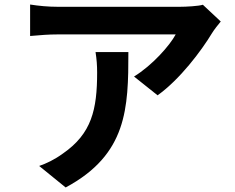

<svg xmlns="http://www.w3.org/2000/svg" viewBox="-20 -772 1040 848"><path d="M955 -677 876 -751C857 -745 802 -742 774 -742C721 -742 297 -742 235 -742C193 -742 151 -746 113 -752V-613C160 -617 193 -620 235 -620C297 -620 696 -620 756 -620C730 -571 652 -483 572 -434L676 -351C774 -421 869 -547 916 -625C925 -640 944 -664 955 -677ZM547 -542H402C407 -510 409 -483 409 -452C409 -288 385 -182 258 -94C221 -67 185 -50 153 -39L270 56C542 -90 547 -294 547 -542Z"/></svg>

Font: Noto Sans Mono CJK HK
Style: Bold
Weight: 700
Designer: Ryoko NISHIZUKA 西塚涼子 (kana, bopomofo & ideographs); Paul D. Hunt (Latin, Greek & Cyrillic); Sandoll Communications 산돌커뮤니
Foundry: Adobe
Version: Version 2.004;hotconv 1.0.118;makeotfexe 2.5.65603